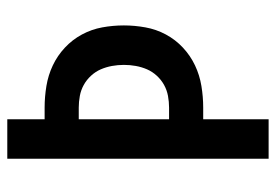

<svg xmlns="http://www.w3.org/2000/svg" viewBox="-138 -638 775 540"><g transform="rotate(-90 250.0 -367.5)"><path d="M74 0V-735H185V-630H218Q248 -630 278.5 -625Q309 -620 336.5 -607Q364 -594 386.5 -573Q409 -552 423.5 -525Q438 -498 443.5 -468Q449 -438 449 -407Q449 -377 443.5 -346.5Q438 -316 423.5 -289Q409 -262 386.5 -241Q364 -220 336.5 -207Q309 -194 278.5 -189Q248 -184 218 -184H185V0ZM185 -280H218Q234 -280 250.5 -283Q267 -286 281.5 -294Q296 -302 307.5 -314.5Q319 -327 325.5 -342Q332 -357 335 -373.5Q338 -390 338 -407Q338 -424 335 -440.5Q332 -457 325.5 -472Q319 -487 307.5 -499.5Q296 -512 281.5 -520Q267 -528 250.5 -531Q234 -534 218 -534H185Z"/></g></svg>

Font: Iosevka Term
Style: Bold
Weight: 700
Monospace: yes
Designer: Belleve Invis
Foundry: Belleve Invis
Version: Version 30.0.1